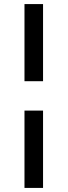

<svg xmlns="http://www.w3.org/2000/svg" viewBox="-20 -815 331 941"><path d="M191 -273V106H100V-273ZM100 -417V-795H191V-417Z"/></svg>

Font: Poppins
Style: Regular
Weight: 400
Designer: Ninad Kale (Devanagari), Jonny Pinhorn (Latin)
Foundry: Indian Type Foundry
Version: Version 3.002 2017